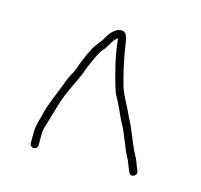

<svg xmlns="http://www.w3.org/2000/svg" viewBox="-62 -704 496 474"><g transform="rotate(15 186.0 -467.0)"><path d="M70 -310V-336C70 -342.7 70.7 -348.7 72 -354C79.1 -377.7 85.2 -398.2 92 -422C101.8 -453.9 119.2 -483.4 131 -513C133.6 -523.5 142.4 -540.5 146 -550L154 -566C156 -570 159 -574.3 163 -579C174.1 -590.1 177.5 -607 191 -616C194 -586.2 198.5 -562.3 206 -534C211.5 -514.4 217.7 -485.9 227 -472C236.8 -454.9 245.5 -431.1 255 -414C262.5 -402 264.6 -393 271 -379L279 -359C281.7 -352.3 284.7 -346 288 -340C294.8 -328.1 297.9 -315.2 304 -303C309.5 -290.7 327.2 -300.4 322 -312C316.9 -322.3 313.3 -337.5 307 -347C296.4 -366.4 289.8 -386.1 281 -406C276.7 -418.8 269.1 -429.2 264 -442C253.4 -465.3 243.4 -478.8 235 -504C226.5 -532.8 219.3 -566 214 -598C211.3 -613.9 210.9 -639.4 192 -637C177 -635.6 164.1 -618.3 158 -606C152 -595.6 142 -585.7 136 -575L128 -559C122.7 -547 115.8 -531.7 112 -519C107.1 -506.1 99.8 -494.8 94 -481C83.2 -448.6 65.3 -415.3 58 -379C53.9 -365.2 50 -352.8 50 -336V-310C50 -304.7 54.7 -300 60 -300C65.3 -300 70 -304.7 70 -310Z"/></g></svg>

Font: HoneyBee
Style: UltLit
Weight: 100
Foundry: Cannot Into Space Fonts
Version: Version 0.89